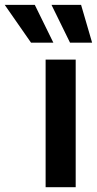

<svg xmlns="http://www.w3.org/2000/svg" viewBox="-130 -778 403 798"><path d="M59.6 -530.3H184.6V0H59.6ZM-110.4 -757.8H14.6L91.8 -600.6H-1ZM84 -757.8H207L252.9 -600.6H161.1Z"/></svg>

Font: Pretendard SemiBold
Style: Regular
Weight: 600
Designer: Base glyphs from Inter by Rasmus Andersson; Hangeul glyphs from Noto Sans CJK(Source Han Sans) by Jang Soo-young and Kan
Foundry: Kil Hyung-jin
Version: Version 1.309